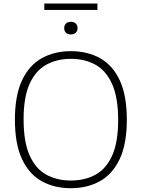

<svg xmlns="http://www.w3.org/2000/svg" viewBox="-20 -1032 784 1062"><path d="M372 9Q280 9 210.2 -30Q140.5 -69 101.5 -152.5Q62.5 -236 62.5 -370Q62.5 -504 101.8 -587.5Q141 -671 211 -710Q281 -749 372 -749Q464 -749 533.8 -710Q603.5 -671 642.5 -587.5Q681.5 -504 681.5 -370Q681.5 -236 642.2 -152.5Q603 -69 533 -30Q463 9 372 9ZM372 -33.5Q450 -33.5 509 -66.2Q568 -99 600.8 -172.5Q633.5 -246 633.5 -368Q633.5 -492 600.5 -566.2Q567.5 -640.5 508.8 -673.5Q450 -706.5 372 -706.5Q294.5 -706.5 235.5 -673.8Q176.5 -641 143.5 -567.8Q110.5 -494.5 110.5 -372Q110.5 -248 143.2 -173.8Q176 -99.5 235 -66.5Q294 -33.5 372 -33.5ZM372 -841.5Q355 -841.5 345 -851Q335 -860.5 335 -876Q335 -892 345 -901.8Q355 -911.5 372 -911.5Q389 -911.5 399 -901.8Q409 -892 409 -876Q409 -860.5 399 -851Q389 -841.5 372 -841.5ZM225 -977V-1012.5H519V-977Z"/></svg>

Font: Encode Sans SemiExpanded ExtraLight
Style: Regular
Weight: 250
Width: 6
Designer: Multiple Designers
Foundry: Impallari Type
Version: Version 3.002